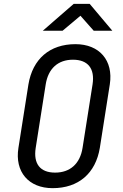

<svg xmlns="http://www.w3.org/2000/svg" viewBox="-20 -970 640 1000"><path d="M203 -810H306L399 -888L468 -810H565L447 -950H364ZM254 10C389 10 478 -67 500 -200L552 -531C571 -655 498 -740 373 -740C239 -740 150 -663 128 -530L76 -200C56 -75 129 10 254 10ZM267 -71C189 -71 153 -117 166 -200L218 -530C231 -613 282 -659 360 -659C438 -659 475 -613 462 -530L410 -200C397 -117 345 -71 267 -71Z"/></svg>

Font: JetBrains Mono
Style: Italic
Weight: 400
Italic angle: -9°
Monospace: yes
Designer: Philipp Nurullin, Konstantin Bulenkov
Foundry: JetBrains
Version: Version 2.305